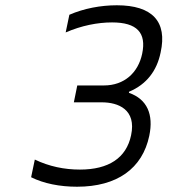

<svg xmlns="http://www.w3.org/2000/svg" viewBox="-20 -699 640 728"><path d="M366 -311C428 -311 498 -284 477 -186C459 -100 392 -56 283 -56C224 -56 166 -68 112 -94L98 -27C146 -3 207 9 272 9C424 9 520 -60 546 -184C563 -265 538 -323 469 -347V-351C536 -379 575 -431 589 -500C615 -617 558 -679 423 -679C362 -679 298 -667 243 -643L229 -576C289 -602 350 -614 405 -614C499 -614 536 -575 519 -495C504 -424 452 -375 374 -375H273L260 -311Z"/></svg>

Font: LT Wave Mono Light
Style: Italic
Weight: 300
Designer: Daniel Lyons
Version: Version 2.5 (Glyphs App)